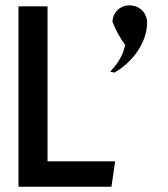

<svg xmlns="http://www.w3.org/2000/svg" viewBox="-20 -717 635 727"><path d="M454 -547 453 -543C444 -500 417 -466 397 -446C401 -445 406 -444 413 -442C486 -484 537 -559 537 -632C537 -665 513 -692 480 -696C440 -702 406 -672 406 -634C420 -598 438 -568 454 -547ZM160 -106V-693H50V-10H402L416 -106Z"/></svg>

Font: Bluebird
Style: LiNrw
Weight: 300
Designer: Jasper
Foundry: Cannot Into Space Fonts
Version: Version 0.98